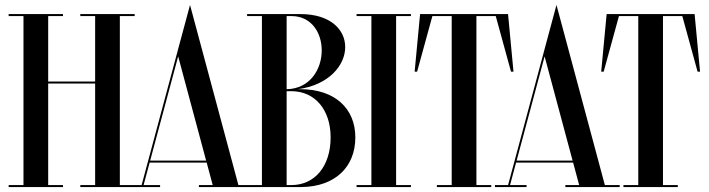

<svg xmlns="http://www.w3.org/2000/svg" viewBox="-20 -757 2868 777"><path d="M525 -700H305V-692H365V-427H175V-692H235V-700H15V-692H75V-8H15V0H235V-8H175V-419H365V-8H305V0H525V-8H465V-692H525Z M749 -737 697 -544V-543.7L553.1 -8H499.9V0H627.9V-8H561.1L585.5 -99H816.4L840.8 -8H784.9V0H1004.9V-8H944.8ZM701 -528.8 814.2 -107H587.7Z M1418 -201C1418 -318 1335 -396 1196 -396H1184.8C1310.8 -412.4 1377 -492.8 1377 -566.5C1377 -636 1318.5 -700 1196 -700H980V-692H1040V-8H980V0H1200V0C1336.6 -1.6 1418 -81.7 1418 -201ZM1159 -692C1241 -692 1282 -624 1282 -553C1282 -476.8 1234.5 -397.7 1140 -396V-692ZM1140 -8V-388H1159C1254.5 -388 1318 -313 1318 -201C1318 -85 1254.5 -8 1159 -8Z M1643 -700H1423V-692H1483V-8H1423V0H1643V-8H1583V-692H1643Z M2036 -700H1680L1658 -467H1668L1729.8 -692H1808V-8H1748V0H1968V-8H1908V-692H1986.2L2048 -467H2058Z M2232 -737 2180 -544V-543.7L2036.1 -8H1982.9V0H2110.9V-8H2044.1L2068.5 -99H2299.4L2323.8 -8H2267.9V0H2487.9V-8H2427.8ZM2184 -528.8 2297.2 -107H2070.7Z M2791 -700H2435L2413 -467H2423L2484.8 -692H2563V-8H2503V0H2723V-8H2663V-692H2741.2L2803 -467H2813Z"/></svg>

Font: Picaflor 48 pt
Style: Regular
Weight: 400
Designer: Ariel Martín Pérez
Foundry: Tunera Type Foundry
Version: Version 1.000;hotconv 1.0.109;makeotfexe 2.5.65596